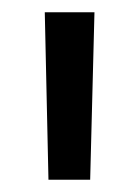

<svg xmlns="http://www.w3.org/2000/svg" viewBox="-20 -720 226 313"><path d="M59 -427 53 -700H134L127 -427Z"/></svg>

Font: Georama SemiExpanded
Style: Regular
Weight: 400
Width: 6
Designer: Jean-Baptiste Levee
Foundry: Production Type
Version: Version 1.001